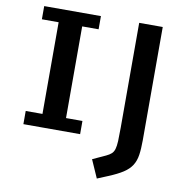

<svg xmlns="http://www.w3.org/2000/svg" viewBox="-99 -804 1088 1141"><g transform="rotate(10 444.5 -233.5)"><path d="M75.2 1.5V-78.1H176.3V-631.3H75.2V-710.9H417.5V-631.3H318.4V-78.1H417.5V1.5ZM561 244.1 513.2 135.7 591.8 99.6Q611.8 90.3 623.3 79.8Q634.8 69.3 640.1 51.5Q645.5 33.7 647 2.7Q648.4 -28.3 648.4 -78.1V-710.9H790.5V-26.9Q790.5 25.4 784.9 62Q779.3 98.6 762.2 125.5Q745.1 152.3 712.2 173.8Q679.2 195.3 624.5 217.8Z"/></g></svg>

Font: Comme SemiBold
Style: Regular
Weight: 600
Version: Version 1.000;gftools[0.9.27]